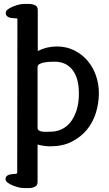

<svg xmlns="http://www.w3.org/2000/svg" viewBox="-20 -733 552 971"><path d="M171 -475Q216 -498 268 -498Q315 -498 354 -479Q393 -460 421 -428Q449 -396 464.5 -353Q480 -310 480 -262Q480 -211 465 -162.5Q450 -114 419 -76.5Q388 -39 342 -16Q296 7 235 7Q204 7 170 -2V187Q170 205 156.5 211.5Q143 218 127 218H98Q87 218 72 214Q57 210 42.5 204Q28 198 18 190Q8 182 8 173Q8 163 13.5 158Q19 153 25 151Q30 149 36 148.5Q42 148 48 147Q54 146 60 146Q66 146 67 140L68 -635Q68 -641 61.5 -640.5Q55 -640 49 -641Q43 -642 37 -642.5Q31 -643 26 -645Q20 -647 14.5 -652.5Q9 -658 9 -668Q9 -677 19 -685Q29 -693 43.5 -699Q58 -705 73 -709Q88 -713 99 -713H128Q144 -713 157.5 -706.5Q171 -700 171 -682ZM257 -421Q249 -421 234.5 -420.5Q220 -420 205.5 -417.5Q191 -415 180.5 -409.5Q170 -404 170 -394V-86Q170 -77 178 -72.5Q186 -68 197 -67Q208 -66 219 -66.5Q230 -67 236 -67Q264 -67 290 -78.5Q316 -90 335.5 -114Q355 -138 367 -174.5Q379 -211 379 -261Q379 -338 346.5 -379.5Q314 -421 257 -421Z"/></svg>

Font: Jura
Style: Bold
Weight: 700
Designer: Ed Merritt
Foundry: Ten by Twenty
Version: Version 1.007